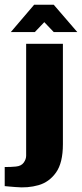

<svg xmlns="http://www.w3.org/2000/svg" viewBox="-86 -681 348 815"><path d="M-20 113Q-28 112 -44.5 111Q-61 110 -66 109V28Q-55 28 -40.5 27.5Q-26 27 -19 26Q4 24 14.5 9.5Q25 -5 25 -20V-495H181V-69Q181 10 152 51Q123 92 77.5 105Q32 118 -20 113ZM-40 -545 59 -661H142L242 -545H142L102 -587L62 -545Z"/></svg>

Font: Alumni Sans Black
Style: Regular
Weight: 900
Designer: Robert E. Leuschke
Foundry: Robert E. Leuschke
Version: Version 1.018